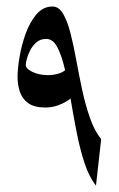

<svg xmlns="http://www.w3.org/2000/svg" viewBox="-20 -566 367 593"><path d="M206.1 -270.5Q197.8 -258.3 172.4 -246.1Q147 -233.9 120.6 -233.9Q85.4 -233.9 66.9 -247.6Q48.3 -261.2 41.3 -282.7Q34.2 -304.2 34.2 -327.6Q34.2 -353 40.3 -389.6Q46.4 -426.3 59.3 -462.2Q72.3 -498 92.8 -522Q113.3 -545.9 142.1 -545.9Q162.1 -545.9 175.3 -522.9Q188.5 -500 198 -462.4Q207.5 -424.8 215.8 -379.2Q224.1 -333.5 234.1 -287.1Q244.1 -240.7 258.1 -201.2Q272 -161.6 292.5 -136.2L276.4 7.3Q254.9 -20 240.7 -63.5Q226.6 -106.9 216.6 -158.2Q206.5 -209.5 198.2 -260Q189.9 -310.5 180.2 -352.8Q170.4 -395 157 -420.4Q143.6 -445.8 122.6 -445.8Q104.5 -445.8 92.3 -435.1Q80.1 -424.3 72.8 -409.7Q65.4 -395 62.5 -382.6Q59.6 -370.1 59.6 -366.2Q59.6 -353.5 80.3 -343.8Q101.1 -334 127.9 -334Q145.5 -334 161.6 -338.9Q177.7 -343.8 187 -355Z"/></svg>

Font: Lateef Medium
Style: Regular
Weight: 500
Designer: SIL International
Foundry: SIL International
Version: Version 4.200